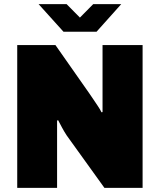

<svg xmlns="http://www.w3.org/2000/svg" viewBox="-20 -905 769 925"><path d="M63 0V-688H247L411 -454Q418 -444 429 -427.5Q440 -411 451.5 -394Q463 -377 469 -364L474 -365Q474 -390 474 -414.5Q474 -439 474 -454V-688H667V0H483L301 -253Q288 -273 278.5 -291Q269 -309 260 -326L255 -324Q255 -305 255 -285.5Q255 -266 255 -253V0ZM166 -885H301L390 -795H340L429 -885H564L445 -752H286Z"/></svg>

Font: Archivo SemiCondensed Black
Style: Regular
Weight: 900
Width: 4
Designer: Hector Gatti
Foundry: Omnibus-Type
Version: Version 2.001